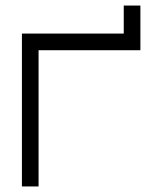

<svg xmlns="http://www.w3.org/2000/svg" viewBox="-20 -720 580 692"><path d="M119 -48H59V-599H426V-700H486V-539H119Z"/></svg>

Font: ibm3270
Style: Regular
Weight: 400
Monospace: yes
Version: Version 2.0.3